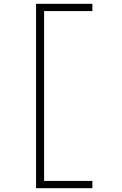

<svg xmlns="http://www.w3.org/2000/svg" viewBox="-20 -843 640 1006"><path d="M169 143V-823H464V-785H211V105H464V143Z"/></svg>

Font: Iosevka Extralight Extended
Style: Regular
Weight: 200
Width: 7
Monospace: yes
Designer: Belleve Invis
Foundry: Belleve Invis
Version: Version 32.5.0; ttfautohint (v1.8.4)